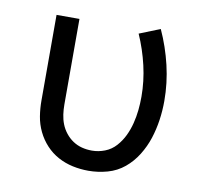

<svg xmlns="http://www.w3.org/2000/svg" viewBox="-66 -606 732 685"><g transform="rotate(10 300.0 -263.5)"><path d="M296 8Q267 8 239 2Q211 -4 186 -17.5Q161 -31 141.5 -52Q122 -73 109.5 -99Q97 -125 92.5 -153Q88 -181 88 -210V-520H171V-210Q171 -192 173.5 -174Q176 -156 182.5 -139.5Q189 -123 200.5 -108.5Q212 -94 227 -84Q242 -74 259.5 -69.5Q277 -65 296 -65Q320 -65 343 -74Q366 -83 382.5 -101.5Q399 -120 409.5 -142Q420 -164 426 -188Q432 -212 434.5 -236Q437 -260 437 -285Q437 -341 424 -397Q411 -453 388 -505L463 -535Q490 -476 505 -412.5Q520 -349 520 -284Q520 -249 515 -214.5Q510 -180 499.5 -147.5Q489 -115 470.5 -85Q452 -55 425.5 -33Q399 -11 365 -1.5Q331 8 296 8Z"/></g></svg>

Font: Iosevka Fixed Extended
Style: Regular
Weight: 400
Width: 7
Monospace: yes
Designer: Belleve Invis
Foundry: Belleve Invis
Version: Version 24.1.1; ttfautohint (v1.8.4)